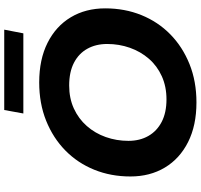

<svg xmlns="http://www.w3.org/2000/svg" viewBox="-40 -872 925 884"><g transform="rotate(-90 422.0 -430.5)"><path d="M392 12Q286 12 209.5 -26.5Q133 -65 92 -133.5Q51 -202 51 -292Q51 -382 82 -458.5Q113 -535 170.5 -591.5Q228 -648 307.5 -680Q387 -712 484 -712Q590 -712 666.5 -673.5Q743 -635 784 -566.5Q825 -498 825 -408Q825 -318 794 -241.5Q763 -165 705.5 -108.5Q648 -52 568.5 -20Q489 12 392 12ZM406 -126Q465 -126 512.5 -147.5Q560 -169 593 -207Q626 -245 643.5 -294.5Q661 -344 661 -399Q661 -451 639 -490.5Q617 -530 574.5 -552Q532 -574 470 -574Q411 -574 364 -552.5Q317 -531 283.5 -493Q250 -455 232.5 -405.5Q215 -356 215 -301Q215 -249 237.5 -209.5Q260 -170 302.5 -148Q345 -126 406 -126ZM341 -785 357 -873H727L710 -785Z"/></g></svg>

Font: Montserrat Thin
Style: Bold Italic
Weight: 700
Italic angle: -11.3°
Version: Version 9.000